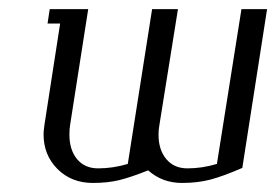

<svg xmlns="http://www.w3.org/2000/svg" viewBox="-20 -404 610 424"><path d="M76.2 -107.4Q76.2 -114.3 78.1 -127.9L112.8 -352.1H85L89.8 -383.8H174.8L134.8 -127.9Q133.3 -120.6 133.3 -106.4Q133.3 -73.2 150.1 -52.7Q167 -32.2 196.8 -32.2Q229.5 -32.2 262.2 -42L315.9 -383.8H373L332 -127.9Q330.1 -118.2 330.1 -106.4Q330.1 -73.2 347.2 -52.7Q364.3 -32.2 394 -32.2Q426.3 -32.2 459 -42L513.2 -383.8H569.8L515.1 -33.2Q472.2 -14.6 444.3 -7.3Q416.5 0 381.8 0Q338.4 0 307.1 -27.8Q269.5 -12.7 243.7 -6.3Q217.8 0 185.1 0Q137.7 0 106.9 -30.8Q76.2 -61.5 76.2 -107.4Z"/></svg>

Font: Gawaa
Style: Italic
Weight: 400
Designer: T. Christopher White
Version: Version 1.0